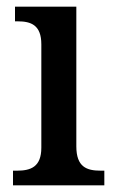

<svg xmlns="http://www.w3.org/2000/svg" viewBox="-20 -556 347 576"><path d="M19 0H293V-44H282C240 -44 209 -55 209 -117V-536H25V-492H33C73 -492 104 -481 104 -423V-113C104 -55 72 -44 31 -44H19Z"/></svg>

Font: Noto Serif Ethiopic SemiCondensed Medium
Style: Regular
Weight: 500
Width: 4
Designer: Monotype Design Team
Foundry: Monotype Imaging Inc.
Version: Version 2.102